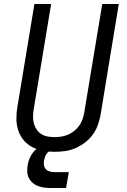

<svg xmlns="http://www.w3.org/2000/svg" viewBox="-20 -755 640 965"><path d="M253 8Q223 8 194.5 2.5Q166 -3 141.5 -16Q117 -29 99 -50.5Q81 -72 72 -99Q63 -126 62.5 -155.5Q62 -185 67 -215L153 -735H237L149 -203Q146 -185 146 -167.5Q146 -150 150.5 -133.5Q155 -117 164.5 -103.5Q174 -90 188 -81Q202 -72 219 -69Q236 -66 254 -66Q271 -66 288 -68.5Q305 -71 321.5 -78Q338 -85 352.5 -96.5Q367 -108 377.5 -122.5Q388 -137 394 -153.5Q400 -170 403 -187L494 -735H577L485 -175Q480 -149 470.5 -123.5Q461 -98 444.5 -76Q428 -54 405 -37Q382 -20 357 -9.5Q332 1 305.5 4.5Q279 8 253 8ZM237 190Q220 190 203.5 188Q187 186 172 180.5Q157 175 145 165Q133 155 125.5 141Q118 127 117 110Q116 93 119 76Q122 54 133 32Q144 10 162.5 -5.5Q181 -21 204 -28Q227 -35 250 -35L244 0Q235 0 227 5.5Q219 11 213.5 19Q208 27 205.5 35.5Q203 44 201 53Q199 65 201 76Q203 87 210 95Q217 103 228 106.5Q239 110 251 110H326L312 190Z"/></svg>

Font: Iosevka Curly Extended Oblique
Style: Regular
Weight: 400
Width: 7
Italic angle: -9°
Monospace: yes
Designer: Belleve Invis
Foundry: Belleve Invis
Version: Version 11.1.0; ttfautohint (v1.8.3)